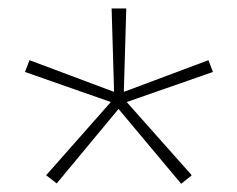

<svg xmlns="http://www.w3.org/2000/svg" viewBox="-20 -580 569 461"><path d="M40 -407.2 50.8 -435.5 253.9 -359.4 248 -559.6H283.2L277.3 -359.4L480.5 -435.5L491.2 -407.2L284.2 -335L440.4 -159.2L415 -138.7L264.6 -318.4L116.2 -139.6L90.8 -159.2L246.1 -335Z"/></svg>

Font: Gothic A1 Thin
Style: Regular
Weight: 250
Designer: HanYang I&C Co.,Ltd.
Foundry: HanYang I&C Co.,Ltd.
Version: Version 2.50